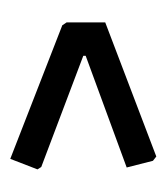

<svg xmlns="http://www.w3.org/2000/svg" viewBox="5 -375 326 376"><g transform="rotate(-90 168.0 -187.0)"><path d="M312.1 -219.6V-143.9L49.5 -43.9L41.1 -50.5L28 -101.9L246.7 -182.2V-186.9L29 -269.2L24.3 -276.6L44.9 -329.9L306.5 -228Z"/></g></svg>

Font: Gurajada
Style: Regular
Weight: 400
Designer: Purushoth Kumar Guthula
Foundry: SiliconAndhra, USA.
Version: Version 1.0.3; ttfautohint (v1.2.42-39fb)